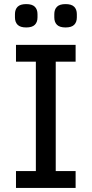

<svg xmlns="http://www.w3.org/2000/svg" viewBox="-20 -917 447 937"><path d="M58 0V-82H155V-616H58V-698H349V-616H252V-82H349V0ZM108 -783Q79 -783 66 -796Q53 -809 53 -832V-848Q53 -871 66 -884Q79 -897 108 -897Q137 -897 150 -884Q163 -871 163 -848V-832Q163 -809 150 -796Q137 -783 108 -783ZM300 -783Q271 -783 258 -796Q245 -809 245 -832V-848Q245 -871 258 -884Q271 -897 300 -897Q329 -897 342 -884Q355 -871 355 -848V-832Q355 -809 342 -796Q329 -783 300 -783Z"/></svg>

Font: IBM Plex Sans Hebrew Text
Style: Regular
Weight: 450
Designer: Mike Abbink, Paul van der Laan, Pieter van Rosmalen, Yanek Iontef
Foundry: Bold Monday
Version: Version 1.2